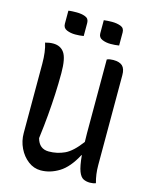

<svg xmlns="http://www.w3.org/2000/svg" viewBox="-135 -1004 870 1105"><g transform="rotate(15 300.0 -452.0)"><path d="M216 14Q175 14 141 -12Q107 -38 87 -79.5Q67 -121 67 -168V-581Q67 -654 51 -703Q75 -710 98 -710Q142 -710 164.5 -677.5Q187 -645 187 -558Q187 -493 184 -432Q181 -371 175.5 -306Q170 -241 160 -163Q176 -103 233 -103Q283 -103 327 -123.5Q371 -144 420 -210Q419 -234 419 -262V-701Q427 -705 437 -706.5Q447 -708 457 -708Q494 -708 511.5 -691.5Q529 -675 529 -637V-101Q529 -73 532.5 -47.5Q536 -22 543 3Q528 9 508 9Q486 9 469 0.5Q452 -8 440.5 -37.5Q429 -67 423 -132H421Q378 -51 325 -18.5Q272 14 216 14ZM133 -915Q144 -917 157.5 -917.5Q171 -918 182 -918Q211 -918 233.5 -909.5Q256 -901 256 -875V-797Q244 -795 231 -794Q218 -793 206 -793Q178 -793 155.5 -802.5Q133 -812 133 -837ZM344 -915Q368 -918 393 -918Q422 -918 444.5 -909.5Q467 -901 467 -875V-797Q456 -795 442.5 -794Q429 -793 417 -793Q389 -793 366.5 -802.5Q344 -812 344 -837Z"/></g></svg>

Font: Recursive Mn Csl St Med
Style: Regular
Weight: 500
Monospace: yes
Version: Version 1.079;hotconv 1.0.112;makeotfexe 2.5.65598; ttfautoh